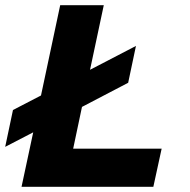

<svg xmlns="http://www.w3.org/2000/svg" viewBox="-33 -720 732 740"><path d="M50 0 95 -210 -13 -154 17 -296 125 -352 199 -700H367L314 -451L491 -543L461 -401L283 -308L249 -147H590L558 0Z"/></svg>

Font: Red Hat Text
Style: Italic
Weight: 300
Italic angle: -12°
Designer: Pentagram, MCKL
Foundry: Pentagram, MCKL
Version: Version 1.023